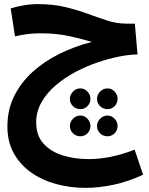

<svg xmlns="http://www.w3.org/2000/svg" viewBox="-20 -520 727 934"><path d="M397 394Q321 394 252 375Q183 356 130 318Q77 280 46.5 224.5Q16 169 16 95Q16 14 49 -52.5Q82 -119 139 -170.5Q196 -222 270 -258.5Q344 -295 427 -316Q381 -330 318.5 -344Q256 -358 176 -358Q140 -358 108.5 -353.5Q77 -349 53 -343L32 -479Q61 -488 94.5 -494Q128 -500 164 -500Q239 -500 298.5 -485.5Q358 -471 408 -452.5Q458 -434 503.5 -419.5Q549 -405 596 -405H636L649 -255Q611 -255 560 -245Q509 -235 453.5 -216Q398 -197 345.5 -169Q293 -141 250 -104Q207 -67 181.5 -22Q156 23 156 76Q156 140 192.5 179.5Q229 219 287 236.5Q345 254 410 254Q518 254 635 208L676 330Q603 364 531 379Q459 394 397 394ZM371 11Q350 11 335 -3.5Q320 -18 320 -39Q320 -59 335 -74.5Q350 -90 371 -90Q391 -90 405.5 -74.5Q420 -59 420 -39Q420 -18 405.5 -3.5Q391 11 371 11ZM503 11Q482 11 467 -3.5Q452 -18 452 -39Q452 -59 467 -74.5Q482 -90 503 -90Q523 -90 537.5 -74.5Q552 -59 552 -39Q552 -18 537.5 -3.5Q523 11 503 11ZM371 143Q350 143 335 128.5Q320 114 320 93Q320 73 335 57.5Q350 42 371 42Q391 42 405.5 57.5Q420 73 420 93Q420 114 405.5 128.5Q391 143 371 143ZM503 143Q482 143 467 128.5Q452 114 452 93Q452 73 467 57.5Q482 42 503 42Q523 42 537.5 57.5Q552 73 552 93Q552 114 537.5 128.5Q523 143 503 143Z"/></svg>

Font: Noto IKEA Arabic
Style: Bold
Weight: 700
Designer: Monotype Design Team
Foundry: Monotype Imaging Inc.
Version: Version 1.200